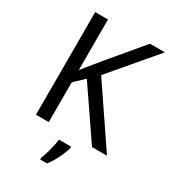

<svg xmlns="http://www.w3.org/2000/svg" viewBox="-222 -825 1029 1157"><g transform="rotate(30 292.5 -246.5)"><path d="M585 0H481L248 -341L180 -277V0H91V-714H180V-362Q207 -396 235 -430Q263 -464 291 -498L472 -714H576L312 -403ZM371 70Q367 88 355.5 115.5Q344 143 328.5 171Q313 199 296 221H248V209Q255 192 263 165.5Q271 139 277.5 110.5Q284 82 286 61H371Z"/></g></svg>

Font: Noto Sans Display
Style: Regular
Weight: 400
Designer: Monotype Design Team
Foundry: Monotype Imaging Inc.
Version: Version 2.003